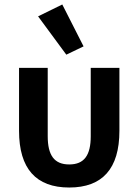

<svg xmlns="http://www.w3.org/2000/svg" viewBox="-20 -825 618 857"><path d="M276 -581 353 -618 258 -805 150 -752ZM193 -522H65V-241C65 -72 141 12 289 12C437 12 513 -72 513 -241V-522H385V-217C385 -132 356 -91 289 -91C222 -91 193 -132 193 -217Z"/></svg>

Font: Braiins Sans SemiBold
Style: Regular
Weight: 600
Designer: Mike Abbink, Paul van der Laan, Pieter van Rosmalen, Jiri Chlebus, Lubos Buracinsky
Foundry: Bold Monday, Sudetype
Version: Version 1.000;hotconv 1.0.109;makeotfexe 2.5.65596